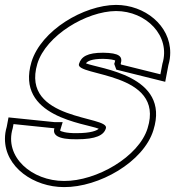

<svg xmlns="http://www.w3.org/2000/svg" viewBox="-31 -673 714 783"><path d="M631.3 -413 623.1 -370 462.3 -410 461.3 -413C470.4 -443 455.7 -457 390 -458C325 -458 300.1 -442 291 -412C275.4 -361 643.8 -382 570.9 -150C535.4 -34 362.8 66 230.1 65C99.1 65 -14.9 -33 20.9 -150L24.1 -167L188.9 -150H190.9C182.6 -123 203.8 -104 282.1 -105C361.1 -105 392.3 -122 400.6 -149L400.9 -150C416.8 -202 51.7 -179 121.3 -413C156.4 -528 320.7 -627 442 -628C565 -628 666.1 -527 631.3 -413ZM655.6 -407C660.9 -425.2 663.1 -440.9 663.2 -457.7C663.8 -569.3 559.2 -653 441.9 -653C310.6 -651.9 137 -549.8 97.3 -420.2C30.6 -195.8 317.3 -170.3 371.6 -148C363.7 -140.3 339.2 -130 281.9 -130C236.7 -129.4 217.1 -137.7 214.2 -140.2C214.3 -140.8 214.4 -141.5 214.8 -142.7L224.6 -175H190.9C135.3 -180.7 81.5 -186.2 26.6 -191.9L3.7 -194.2L-3.5 -155.9C-8.6 -138.4 -10.8 -123.2 -10.8 -107C-11 9.2 107.2 90 230 90C371.7 91.1 554.7 -11.6 594.7 -142.6C665.1 -366.4 372.6 -392.7 319.5 -414.7C325.5 -423.1 340.9 -433 389.8 -433C418.4 -432.6 434.9 -428.3 438.7 -426.3C438.5 -424.6 438.2 -423 437.4 -420.3L434.9 -412.3L443.4 -389L642.8 -339.4Z"/></svg>

Font: Nordica Plus
Style: NordicaClassicBkOblOl
Weight: 900
Version: Version 1.01